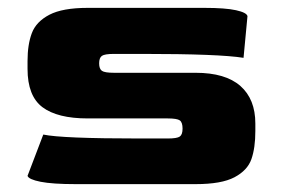

<svg xmlns="http://www.w3.org/2000/svg" viewBox="-20 -468 719 488"><path d="M50 -21 90 -126Q137 -116 335 -116H406Q430 -116 437 -121Q444 -126 444 -141Q444 -157 437 -162Q430 -167 406 -167H203Q126 -167 88 -195.5Q50 -224 50 -293V-313Q50 -355 61 -384Q72 -413 105.5 -430.5Q139 -448 203 -448H499Q553 -448 580 -442Q607 -436 609 -427L599 -321Q538 -331 341 -331H270Q246 -331 239 -326Q232 -321 232 -307Q232 -293 239 -288Q246 -283 270 -283H477Q553 -283 591 -249.5Q629 -216 629 -154V-135Q629 -92 619 -63.5Q609 -35 576 -17.5Q543 0 477 0H173Q113 0 83 -6Q53 -12 50 -21Z"/></svg>

Font: Gold Bold
Style: Regular
Weight: 400
Designer: jaiki
Version: Version 1.000